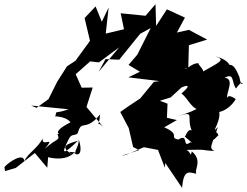

<svg xmlns="http://www.w3.org/2000/svg" viewBox="-49 -786 1189 926"><path d="M804 -444 859 -459 862 -568 950 -595 862 -642 804 -629 843 -701 756 -741 704 -661 701 -766 653 -710 533 -722 549 -645 461 -624 475 -750 442 -681 412 -755 359 -699 385 -589 315 -493 274 -466 227 -392 185 -308 127 -266 101 -277 282 -259C208 -233 227 -258 218 -226C196 -223 265 -231 291 -196C185 -142 257 -138 228 -140C242 -105 227 -123 168 -69C224 -137 150 -71 157 -118C132 -71 84 -45 68 -9C66 -51 -4 -8 -29 21C39 39 -42 -15 -24 39L27 24L119 -48L179 23L183 -28C208 -21 272 -11 309 -50C315 -37 357 -27 331 -114C332 -71 297 -48 327 -50C275 -53 279 -60 299 -39C257 -71 244 -85 327 -107C251 -34 246 -43 281 -112C296 -146 311 -127 326 -144C345 -214 361 -146 434 -234C426 -149 410 -218 453 -169L368 -270L398 -364L345 -363L316 -428L386 -490L428 -485L526 -558L427 -440L460 -501L526 -498L627 -623L678 -651L613 -522L571 -473L626 -440L570 -413L720 -395L693 -391L627 -311L577 -278L531 -246L572 -168L593 -77L622 -62L548 -38L536 -34L558 -39L645 -76L713 -63L746 23L748 0L829 120C837 28 863 45 898 52C886 33 930 -11 876 -56C870 -23 870 -57 850 -63C967 -66 910 -61 986 -58C943 -74 1004 -117 965 -129C972 -79 1004 -147 1004 -127C1002 -166 973 -141 957 -114C1033 -146 971 -97 1002 -173C956 -125 1034 -219 1001 -263C973 -231 1050 -243 1088 -308C1094 -303 1052 -338 1047 -313C1039 -334 1086 -407 1034 -411C1083 -436 1066 -393 1089 -359C1138 -428 1118 -337 1106 -413C1089 -456 1061 -519 1014 -422C1098 -450 1055 -499 990 -514C1044 -497 1006 -485 925 -438C948 -441 896 -481 912 -480C871 -488 844 -430 836 -465L798 -481L715 -469L782 -444L789 -434ZM774 -316 826 -364C849 -375 880 -381 826 -335C863 -308 869 -259 929 -251C900 -280 928 -260 806 -225C910 -258 831 -214 892 -127C875 -175 859 -163 844 -128C828 -135 897 -86 869 -100C827 -67 864 -146 811 -113C763 -123 826 -136 743 -172L804 -207L756 -218L759 -286L722 -300Z"/></svg>

Font: Hussar Lance
Style: Italic
Weight: 700
Foundry: Cannot Into Space Fonts, PlusOne Fonts
Version: Version 2.27